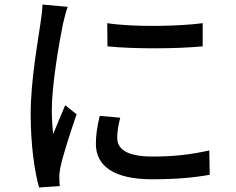

<svg xmlns="http://www.w3.org/2000/svg" viewBox="-20 -788 1040 845"><path d="M452 -686 453 -584C569 -572 758 -573 872 -584V-686C768 -672 567 -668 452 -686ZM509 -270 419 -278C407 -229 402 -191 402 -155C402 -58 480 1 650 1C757 1 840 -7 903 -19L901 -126C817 -107 742 -99 652 -99C531 -99 496 -136 496 -181C496 -208 500 -235 509 -270ZM278 -758 167 -768C166 -741 162 -710 158 -685C147 -605 115 -435 115 -286C115 -151 132 -33 152 37L243 31C242 19 241 4 241 -6C240 -17 243 -38 246 -52C256 -102 291 -209 317 -285L267 -325C251 -288 231 -239 214 -198C210 -235 208 -270 208 -305C208 -412 240 -600 257 -682C261 -700 271 -740 278 -758Z"/></svg>

Font: GenYoGothic2 TW M
Style: Regular
Weight: 500
Version: Version 2.100;PS 2.1;hotconv 16.6.51;makeotf.lib2.5.65220 DE